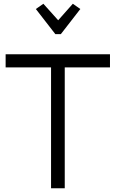

<svg xmlns="http://www.w3.org/2000/svg" viewBox="-20 -1003 616 1023"><path d="M408 -955 304 -821H275L171 -955L211 -983L290 -895L368 -983ZM10 -644V-714H566V-644H325V0H252V-644Z"/></svg>

Font: Arcon
Style: Regular
Weight: 400
Designer: M. Zarth
Foundry: martin zarth - visuelle & digitale kommunikation
Version: Version 1.131;PS 001.131;hotconv 1.0.70;makeotf.lib2.5.58329